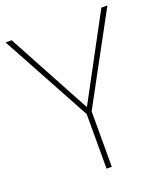

<svg xmlns="http://www.w3.org/2000/svg" viewBox="-133 -804 770 895"><g transform="rotate(-20 252.5 -357.0)"><path d="M253 -301 30 -714H0L241 -271V0H267V-275L505 -714H475Z"/></g></svg>

Font: Noto Sans Lao Thin
Style: Regular
Weight: 100
Designer: Monotype Design Team
Foundry: Monotype Imaging Inc.
Version: Version 2.003